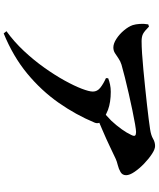

<svg xmlns="http://www.w3.org/2000/svg" viewBox="70 -871 860 1040"><g transform="rotate(90 500.0 -351.0)"><path d="M112 -724 124 -728Q148 -704 163 -696Q178 -688 203 -688Q230 -688 269.5 -690.5Q309 -693 356 -697.5Q403 -702 452 -707Q501 -712 545.5 -717Q590 -722 625.5 -726.5Q661 -731 680 -734Q713 -739 731.5 -750Q750 -761 771 -761Q788 -761 814 -744Q840 -727 866.5 -701.5Q893 -676 911 -649.5Q929 -623 929 -604Q929 -584 912 -574Q895 -564 874.5 -559Q854 -554 841 -548Q813 -535 773.5 -516Q734 -497 687 -477Q667 -468 645 -459Q650 -447 644 -433Q602 -332 536.5 -238.5Q471 -145 378.5 -68.5Q286 8 161 59L149 44Q206 3 256 -50.5Q306 -104 346.5 -161Q387 -218 416 -270.5Q445 -323 460.5 -363.5Q476 -404 476 -424Q476 -448 455 -464.5Q434 -481 403 -495L404 -507Q419 -513 437.5 -517Q456 -521 477 -521Q534 -521 575 -506Q591 -499 602 -494Q619 -509 634 -524Q660 -552 680 -580Q700 -608 711 -632Q719 -648 714 -653Q709 -658 695 -658Q684 -658 652 -652.5Q620 -647 577 -638Q534 -629 487.5 -618.5Q441 -608 399.5 -597.5Q358 -587 330 -579Q311 -573 296 -562.5Q281 -552 267.5 -543.5Q254 -535 237 -535Q216 -535 190.5 -551.5Q165 -568 144.5 -592.5Q124 -617 116 -640Q111 -656 109.5 -678.5Q108 -701 112 -724Z"/></g></svg>

Font: Early Summer Mincho Heavy
Style: Regular
Weight: 900
Designer: GuiWonder
Version: Version 1.002